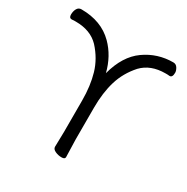

<svg xmlns="http://www.w3.org/2000/svg" viewBox="-164 -850 972 999"><g transform="rotate(30 322.0 -350.5)"><path d="M281 -22 283 -111V-300Q283 -389 262.5 -459Q242 -529 189 -587Q138 -640 50 -640Q44 -640 38 -640Q32 -640 26 -639H25Q9 -639 9 -659.5Q9 -680 17.5 -695Q26 -710 43 -710Q163 -710 236 -637Q296 -577 319 -486Q350 -603 425.5 -656.5Q501 -710 595 -710Q612 -710 621 -695Q630 -680 630 -668Q630 -639 613 -639H612Q606 -640 600 -640Q594 -640 588 -640Q500 -640 449 -587Q397 -529 376 -459Q355 -389 355 -300V-110L358 -4Q358 9 337.5 9Q317 9 299 0.5Q281 -8 281 -22Z"/></g></svg>

Font: Fusion Kai T
Style: Regular
Weight: 400
Designer: Fontworks Inc.
Version: Version 24.134;May 13, 2024